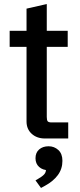

<svg xmlns="http://www.w3.org/2000/svg" viewBox="-20 -678 391 940"><path d="M199.7 0Q160.6 0 135.3 -22.9Q109.9 -45.9 109.9 -83.5V-448.7H27.3V-527.3H109.9V-635.7L209 -658.2V-527.3H311.5V-448.7H209V-105.5Q209 -89.4 213.6 -84Q218.3 -78.6 233.4 -78.6H314V0ZM180.7 242.2 153.8 205.1 164.1 199.2Q187 186 196 176Q205.1 166 205.1 152.3V142.1L217.3 155.3Q189.5 155.3 171.6 139.4Q153.8 123.5 153.8 96.7Q153.8 69.3 171.6 53.7Q189.5 38.1 217.8 38.1Q245.6 38.1 265.6 56.4Q285.6 74.7 285.6 109.4Q285.6 148.9 263.2 179.2Q240.7 209.5 201.2 231Z"/></svg>

Font: Schibsted Grotesk Medium
Style: Regular
Weight: 500
Designer: Bakken & Baeck AS, Henrik Kongsvoll
Foundry: Schibsted ASA
Version: Version 1.100;gftools[0.9.25]